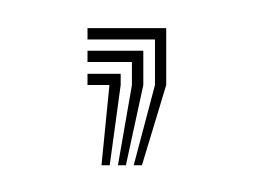

<svg xmlns="http://www.w3.org/2000/svg" viewBox="-20 -62 185 140"><path d="M77.5 58.5 93 0V-33.2H43.8V-41.5H101.2V0L83.5 58.5ZM66 58.5 76.2 0V-16.8H43.8V-25H84.5V0L71.8 58.5ZM54 58.5 59.8 0H43.8V-8.2H68V0L60 58.5Z"/></svg>

Font: Big Shoulders Inline Display Light
Style: Regular
Weight: 300
Designer: Patric King
Foundry: XO Type Co
Version: Version 1.000